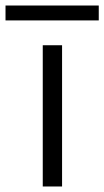

<svg xmlns="http://www.w3.org/2000/svg" viewBox="-83 -676 378 696"><path d="M72 0V-512H142V0ZM-63 -602V-656H275V-602Z"/></svg>

Font: DM Sans 12pt Light
Style: Regular
Weight: 300
Version: Version 4.004;gftools[0.9.30]